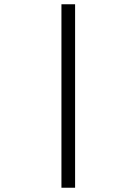

<svg xmlns="http://www.w3.org/2000/svg" viewBox="-20 -770 640 900"><path d="M268 110V-750H332V110Z"/></svg>

Font: Geist Mono Light
Style: Regular
Weight: 300
Monospace: yes
Designer: Basement.studio, Andrés Briganti, Mateo Zaragoza
Foundry: Basement.studio, Vercel, Andrés Briganti, Guido Ferreyra, Mateo Zaragoza
Version: Version 1.500; ttfautohint (v1.8.4.7-5d5b)